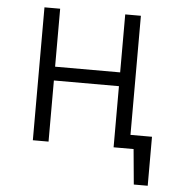

<svg xmlns="http://www.w3.org/2000/svg" viewBox="-50 -585 715 775"><g transform="rotate(5 307.5 -197.5)"><path d="M489.7 -538.5V-55.9H576.9V142.6H520.5L507.2 0H426.2V-247.7H162.6V0H99V-538.5H162.6V-303.6H426.2V-538.5Z"/></g></svg>

Font: Fira Code Fixed Light
Style: Regular
Weight: 300
Monospace: yes
Designer: Carrois Corporate, Edenspiekermann AG, Nikita Prokopov
Foundry: Carrois Corporate, Edenspiekermann AG, Nikita Prokopov
Version: Version 5.002